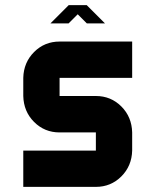

<svg xmlns="http://www.w3.org/2000/svg" viewBox="-20 -729 606 749"><path d="M495.6 -425.3H212.4V-354.5H354Q412.6 -354.5 453.4 -313.7Q494.1 -272.9 495.6 -212.4V-141.6Q494.1 -81.5 453.4 -40.8Q412.6 0 354 0H70.8V-141.6H354V-212.4H212.4Q153.8 -212.4 113 -253.2Q72.3 -293.9 70.8 -354.5V-425.3Q72.3 -485.4 113 -526.1Q153.8 -566.9 212.4 -566.9H495.6ZM176.8 -637.7 247.6 -708.5V-709H318.8V-708.5L389.6 -637.7H318.8L283.2 -673.3L247.6 -637.7Z"/></svg>

Font: Blazma
Style: Regular
Weight: 400
Designer: GGBotNet
Version: 1.00